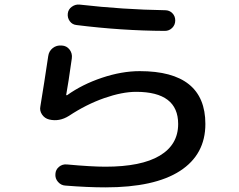

<svg xmlns="http://www.w3.org/2000/svg" viewBox="-20 -769 1040 834"><path d="M193.4 -250Q173.8 -254.9 162.6 -271.5Q151.4 -288.1 155.3 -306.6Q171.9 -407.2 189.5 -525.4Q192.4 -546.9 209 -560.1Q225.6 -573.2 248 -571.3Q269.5 -570.3 282.2 -553.7Q294.9 -537.1 292 -515.6Q276.4 -404.3 267.6 -357.4Q267.6 -355.5 268.6 -355.5H271.5Q336.9 -402.3 422.9 -431.2Q508.8 -460 586.9 -460Q872.1 -460 872.1 -230.5Q872.1 -97.7 761.7 -26.4Q651.4 44.9 437.5 44.9Q360.4 44.9 263.7 37.1Q245.1 36.1 231.9 21Q218.8 5.9 220.7 -13.7Q221.7 -32.2 236.3 -44.4Q251 -56.6 270.5 -54.7Q377 -44.9 437.5 -44.9Q593.8 -44.9 673.8 -92.8Q753.9 -140.6 753.9 -230.5Q753.9 -370.1 571.3 -370.1Q510.7 -370.1 432.6 -342.8Q354.5 -315.4 279.3 -265.6Q237.3 -239.3 193.4 -250ZM326.2 -749Q514.6 -727.5 697.3 -724.6Q715.8 -724.6 728.5 -711.9Q741.2 -699.2 741.2 -680.2Q741.2 -661.1 728 -647.9Q714.8 -634.8 696.3 -634.8Q507.8 -635.7 312.5 -660.2Q293.9 -662.1 283.2 -676.8Q272.5 -691.4 274.4 -710Q276.4 -728.5 292 -739.7Q307.6 -751 326.2 -749Z"/></svg>

Font: Rounded Mgen+ 1m medium
Style: Regular
Weight: 500
Designer: [Source Han Sans]
Ryoko NISHIZUKA  (kana & ideographs); Paul D. Hunt (Latin, Greek & Cyrillic); Wenlong ZHANG  (bopomofo
Version: Version 1.059.20150602